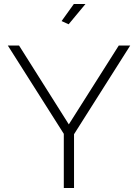

<svg xmlns="http://www.w3.org/2000/svg" viewBox="-20 -937 687 957"><path d="M75 -710 323 -317 572 -710H629L349 -268V0H298V-270L19 -710ZM322 -816 287 -832 348 -917H406Z"/></svg>

Font: Oxford Sans
Style: Regular
Weight: 300
Designer: Matt McInerney, Pablo Impallari, Rodrigo Fuenzalida
Foundry: Matt McInerney, Pablo Impallari, Rodrigo Fuenzalida
Version: Version 3.000g; ttfautohint (v1.5) -l 8 -r 28 -G 28 -x 14 -D